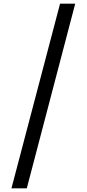

<svg xmlns="http://www.w3.org/2000/svg" viewBox="-20 -853 469 1039"><path d="M42 166 305 -833H387L125 166Z"/></svg>

Font: guzrati115
Style: Regular
Weight: 400
Designer: Jelle Bosma - Monotype Design Team, Universal Thirst
Foundry: Monotype Imaging Inc.
Version: Version 2.102